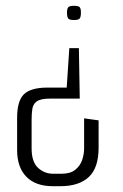

<svg xmlns="http://www.w3.org/2000/svg" viewBox="-20 -492 425 662"><path d="M235 -472Q251 -472 255 -467Q259 -462 259 -449Q259 -434 255 -428.5Q251 -423 235 -423Q219 -423 215 -428.5Q211 -434 211 -449Q211 -461 215 -466.5Q219 -472 235 -472ZM252 -326 255 -152H153Q120 -152 107 -142.5Q94 -133 91.5 -116.5Q89 -100 89 -79V20Q89 66 111 86.5Q133 107 163 107H193Q223 107 240 93Q257 79 263.5 59Q270 39 270 20V-84L320 -77V17Q320 87 286 118.5Q252 150 188 150H162Q103 150 71 117.5Q39 85 39 25V-85Q39 -143 61.5 -166Q84 -189 139 -190H210L219 -326Z"/></svg>

Font: Smooch Sans
Style: Regular
Weight: 400
Designer: Robert E. Leuschke
Foundry: Robert E. Leuschke
Version: Version 1.010; ttfautohint (v1.8.3)